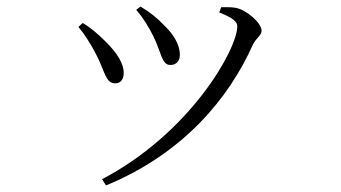

<svg xmlns="http://www.w3.org/2000/svg" viewBox="-20 -516 1040 585"><path d="M395 -486C417 -461 434 -432 447 -406C471 -359 472 -318 499 -318C516 -318 528 -329 528 -349C528 -381 508 -412 480 -439C459 -461 437 -479 408 -496ZM303 49C541 -49 679 -220 750 -379C761 -402 777 -407 777 -423C777 -445 733 -485 699 -492C683 -495 667 -494 654 -494L648 -478C689 -462 703 -450 703 -436C703 -366 560 -111 291 30ZM219 -434C238 -411 256 -383 272 -352C300 -299 301 -262 331 -262C348 -262 357 -275 357 -294C357 -322 337 -355 300 -391C283 -408 258 -431 232 -446Z"/></svg>

Font: Noto Serif CJK HK Light
Style: Regular
Weight: 300
Designer: Ryoko NISHIZUKA 西塚涼子 (kana & ideographs); Frank Grießhammer (Latin, Greek & Cyrillic); Wenlong ZHANG 张文龙 (bopomofo); San
Foundry: Adobe
Version: Version 2.001;hotconv 1.1.0;makeotfexe 2.6.0